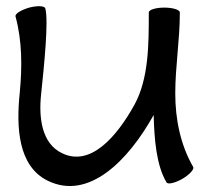

<svg xmlns="http://www.w3.org/2000/svg" viewBox="-20 -574 696 631"><path d="M31 -520C53 -439 53 -354 45 -270C33 -156 39 -28 137 20C272 86 402 -47 485 -196V-197C487 -115 494 -31 527 25C531 33 554 28 579 14C603 0 619 -18 615 -25C573 -98 556 -182 556 -267C556 -355 571 -443 571 -531C571 -532 571 -533 571 -533C571 -542 548 -549 520 -549C492 -549 469 -542 469 -533C469 -429 469 -316 422 -230C364 -125 277 -24 183 -71C117 -103 107 -187 115 -263C125 -358 140 -505 129 -546C127 -555 103 -556 76 -549C49 -541 29 -529 31 -520Z"/></svg>

Font: Nupuram Medium
Style: Regular
Weight: 500
Designer: Santhosh Thottingal (santhosh.thottingal@gmail.com)
Foundry: SMC
Version: Version 1.000